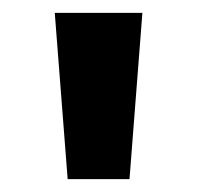

<svg xmlns="http://www.w3.org/2000/svg" viewBox="-20 -734 306 298"><path d="M201 -714 181 -456H85L65 -714Z"/></svg>

Font: Noto Sans Ethiopic
Style: Bold
Weight: 700
Designer: Monotype Design Team
Foundry: Monotype Imaging Inc.
Version: Version 2.102; ttfautohint (v1.8.4.7-5d5b)